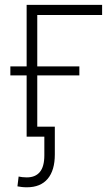

<svg xmlns="http://www.w3.org/2000/svg" viewBox="-20 -566 463 795"><path d="M402.8 -545.9V-503.9H134.3V0H90.3V-545.9ZM22.9 -253.9V-291H308.6V-253.9ZM91.3 209.5Q80.1 209.5 69.8 208.3Q59.6 207 52.2 205.6L57.1 165Q64 166.5 72.8 167.5Q81.5 168.5 90.8 168.5Q126.5 168.5 145 146.2Q163.6 124 163.6 76.7V0H115.7V-41.5H207V73.2Q207 139.2 177.5 174.3Q147.9 209.5 91.3 209.5Z"/></svg>

Font: Inter ExtraLight
Style: Regular
Weight: 250
Designer: Rasmus Andersson
Foundry: rsms
Version: Version 4.001;git-66647c0bb